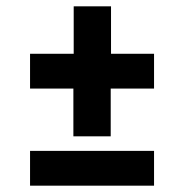

<svg xmlns="http://www.w3.org/2000/svg" viewBox="-20 -560 582 607"><path d="M467 -390V-280H330V-129H212V-280H75V-390H213V-540H331V-390ZM75 -83H467V27H75Z"/></svg>

Font: Grenze Black
Style: Regular
Weight: 900
Designer: Renata Polastri
Foundry: Omnibus-Type
Version: Version 1.002; ttfautohint (v1.8)